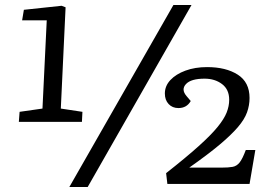

<svg xmlns="http://www.w3.org/2000/svg" viewBox="-20 -733 1058 764"><path d="M256 11 670 -713H742L329 11ZM222 -301 308 -288 306 -248H55L58 -288L149 -301L166 -652H68L75 -694L225 -710L241 -704ZM794 -420Q740 -420 720 -398.5Q700 -377 722 -351L739 -331Q723 -303 690 -303Q666 -303 651 -319Q636 -335 636 -361Q636 -391 658 -414.5Q680 -438 718 -452Q756 -466 804 -466Q879 -466 926 -436Q973 -406 973 -343Q973 -314 963 -286Q953 -258 926.5 -227Q900 -196 853.5 -157Q807 -118 733 -66H861Q889 -66 905.5 -69Q922 -72 933.5 -86.5Q945 -101 958 -136H996L973 -1H646L641 -44Q721 -107 770.5 -151.5Q820 -196 846 -228Q872 -260 882 -285.5Q892 -311 892 -336Q892 -377 863.5 -398.5Q835 -420 794 -420Z"/></svg>

Font: Literata 7pt
Style: Italic
Weight: 400
Italic angle: -2°
Designer: Latin by Veronika Burian and Jose Scaglione. Greek by Irene Vlachou. Cyrillic by Vera Evstafieva
Foundry: TypeTogether
Version: Version 3.002